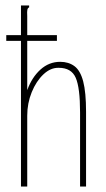

<svg xmlns="http://www.w3.org/2000/svg" viewBox="-20 -685 390 705"><path d="M57 -665H87V-658Q82 -656 80.5 -649.5Q79 -643 80 -626V-354Q97 -401 128.5 -429.5Q160 -458 201 -458Q232 -458 253.5 -442Q275 -426 285.5 -386Q296 -346 296 -274V0H274V-272Q274 -363 258 -399.5Q242 -436 196 -436Q166 -437 139.5 -412Q113 -387 96.5 -346.5Q80 -306 80 -260V0H57ZM3 -535V-556H189V-535Z"/></svg>

Font: Inconsolata ExtraCondensed ExtraLight
Style: Regular
Weight: 200
Width: 2
Monospace: yes
Designer: Raph Levien, Cyreal, Brenton Simpson
Foundry: Raph Levien, Cyreal, Google
Version: Version 3.001; ttfautohint (v1.8.2.53-6de2)